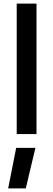

<svg xmlns="http://www.w3.org/2000/svg" viewBox="-20 -738 293 1057"><path d="M175 76 122 299H25L69 76ZM181 0V-718H72V0Z"/></svg>

Font: RazerF5 SemiBold
Style: Regular
Weight: 600
Foundry: Razer Inc.
Version: Version 2